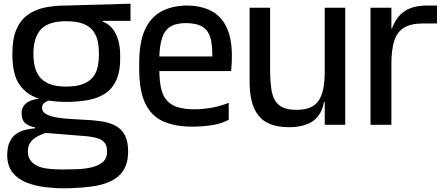

<svg xmlns="http://www.w3.org/2000/svg" viewBox="-20 -676 2389 1040"><path d="M329 344Q277 344 223.5 337.5Q170 331 124 313Q78 295 49 259.5Q20 224 19 167Q19 121 32.5 92.5Q46 64 68 49Q90 34 117 27.5Q144 21 170 19V14Q136 8 116.5 -9Q97 -26 97 -61Q97 -85 108 -101.5Q119 -118 140 -128Q161 -138 190 -141V-142Q124 -163 85.5 -217.5Q47 -272 47 -383V-385Q47 -464 68 -514.5Q89 -565 128 -594Q167 -623 220 -634.5Q273 -646 338 -646L687 -656V-563H537V-559Q570 -546 590.5 -519.5Q611 -493 621 -456Q631 -419 631 -376V-375Q633 -295 611.5 -245.5Q590 -196 549.5 -169.5Q509 -143 454.5 -133.5Q400 -124 338 -124Q313 -124 288.5 -126Q264 -128 242 -131Q228 -126 218 -117Q208 -108 208 -93Q207 -71 229 -58.5Q251 -46 285.5 -40Q320 -34 357 -32Q394 -30 424 -28Q482 -26 528 -19Q574 -12 606.5 5.5Q639 23 656.5 56.5Q674 90 674 144Q674 206 649.5 245Q625 284 580 305.5Q535 327 471 335Q407 343 329 344ZM317 242Q354 242 396.5 240.5Q439 239 476 230.5Q513 222 536.5 202Q560 182 560 145Q560 111 544.5 94.5Q529 78 504.5 71.5Q480 65 451 62L226 44Q219 47 203.5 53Q188 59 171 70Q154 81 142.5 99Q131 117 131 145Q131 175 145.5 193.5Q160 212 182.5 222.5Q205 233 230.5 236.5Q256 240 279 241Q302 242 317 242ZM338 -207Q397 -207 432.5 -222Q468 -237 486 -261.5Q504 -286 510 -318Q516 -350 516 -384Q516 -419 510 -450Q504 -481 486 -506.5Q468 -532 432.5 -546.5Q397 -561 338 -561Q281 -561 246 -546.5Q211 -532 193 -506.5Q175 -481 168 -450Q161 -419 161 -384Q161 -350 168 -318Q175 -286 193 -261.5Q211 -237 246 -222Q281 -207 338 -207Z M1021 10Q930 10 865.5 -18Q801 -46 767.5 -114.5Q734 -183 734 -303V-332Q734 -447 765 -515Q796 -583 854 -614Q912 -645 989 -646Q1071 -646 1128 -615Q1185 -584 1213 -515.5Q1241 -447 1235 -332L1232 -291H843Q844 -231 854 -191.5Q864 -152 887 -128.5Q910 -105 946 -94.5Q982 -84 1035 -84Q1076 -84 1123 -92Q1170 -100 1219 -119V-27Q1174 -4 1122 3Q1070 10 1021 10ZM843 -370H1130Q1131 -431 1120 -470.5Q1109 -510 1078 -530Q1047 -550 989 -551Q933 -551 902 -531Q871 -511 858 -470.5Q845 -430 843 -370Z M1546 13Q1477 13 1430 -10Q1383 -33 1358 -86.5Q1333 -140 1332 -229V-634H1443V-285Q1444 -234 1449.5 -195.5Q1455 -157 1470 -131.5Q1485 -106 1513.5 -93.5Q1542 -81 1586 -81Q1630 -81 1659.5 -93.5Q1689 -106 1706 -131Q1723 -156 1731 -195.5Q1739 -235 1739 -289V-181Q1739 -108 1715.5 -66Q1692 -24 1649 -5.5Q1606 13 1546 13ZM1726 -123 1736 -187 1771 -162V-123ZM1739 0V-181V-634H1850V0Z M1987 0V-634H2100V-522H2103Q2120 -567 2146 -594Q2172 -621 2208 -633.5Q2244 -646 2292 -646H2347V-549H2272Q2205 -549 2167.5 -525.5Q2130 -502 2115 -453.5Q2100 -405 2100 -328V0Z"/></svg>

Font: Matangi
Style: Bold
Weight: 700
Designer: Prashant Pant
Foundry: The Graphic Ant
Version: Version 3.002